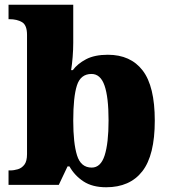

<svg xmlns="http://www.w3.org/2000/svg" viewBox="-20 -780 715 810"><path d="M428 10Q370 10 332.5 -14.5Q295 -39 273 -78H265L228 0H16V-61H22Q39 -61 55.5 -66Q72 -71 83 -85.5Q94 -100 94 -130V-633Q94 -674 73 -686.5Q52 -699 20 -699H16V-760H289V-599Q289 -571 286.5 -539.5Q284 -508 280 -484H287Q307 -511 343 -530Q379 -549 435 -549Q531 -549 582 -482.5Q633 -416 633 -271Q633 -125 580.5 -57.5Q528 10 428 10ZM367 -73Q405 -73 421.5 -124.5Q438 -176 438 -272Q438 -370 421 -419Q404 -468 366 -468Q320 -468 304.5 -419.5Q289 -371 289 -271Q289 -176 305 -124.5Q321 -73 367 -73Z"/></svg>

Font: Noto Serif Tamil Black
Style: Regular
Weight: 900
Designer: Indian Type Foundry, Tom Grace, and the Monotype Design Team
Foundry: Monotype Imaging Inc.
Version: Version 2.004; ttfautohint (v1.8.4.7-5d5b)